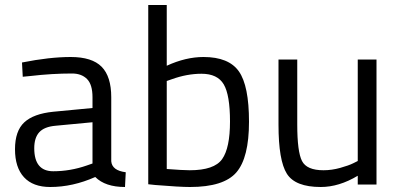

<svg xmlns="http://www.w3.org/2000/svg" viewBox="-20 -738 1598 768"><path d="M425 -349V-93Q428 -56 483 -49L480 10Q401 10 361 -30Q271 10 181 10Q112 10 76 -29Q40 -68 40 -141Q40 -214 77 -248.5Q114 -283 193 -291L350 -306V-349Q350 -400 328 -422Q306 -444 268 -444Q188 -444 102 -434L71 -431L68 -488Q178 -510 263 -510Q348 -510 386.5 -471Q425 -432 425 -349ZM117 -145Q117 -53 193 -53Q261 -53 327 -76L350 -84V-249L202 -235Q157 -231 137 -209Q117 -187 117 -145Z M794 -510Q895 -510 935.5 -452.5Q976 -395 976 -251Q976 -107 925.5 -48.5Q875 10 740 10Q698 10 601 2L573 -1V-718H647V-475Q723 -510 794 -510ZM739 -57Q837 -57 868.5 -101.5Q900 -146 900 -252Q900 -358 875 -400.5Q850 -443 786 -443Q728 -443 667 -421L647 -414V-62Q712 -57 739 -57Z M1411 -500H1486V0H1411V-35Q1336 10 1263 10Q1161 10 1127.5 -43Q1094 -96 1094 -239V-500H1169V-240Q1169 -131 1188 -94Q1207 -57 1274 -57Q1307 -57 1341 -66.5Q1375 -76 1393 -85L1411 -94Z"/></svg>

Font: Titillium Web
Style: Regular
Weight: 400
Version: Version 1.002;PS 57.000;hotconv 1.0.70;makeotf.lib2.5.55311